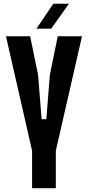

<svg xmlns="http://www.w3.org/2000/svg" viewBox="-20 -991 463 1011"><path d="M149 0V-195.9V-196.9L11.4 -800H138.8L180.5 -596.4L199.1 -363.2H224L242.4 -596.4L284.1 -800H411.8L273.9 -196.7V-195.7V0ZM171.8 -840 260.6 -971.2H342.8L249.9 -840Z"/></svg>

Font: Big Shoulders Display SC Thin
Style: Regular
Weight: 100
Designer: Patric King
Foundry: XO Type Co
Version: Version 2.002